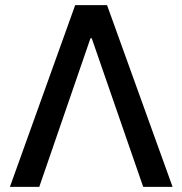

<svg xmlns="http://www.w3.org/2000/svg" viewBox="-20 -727 709 747"><path d="M18.6 0 272.5 -707H396.5L651.4 0H537.1L336.9 -578.1H332L132.8 0Z"/></svg>

Font: Pretendard Std Medium
Style: Regular
Weight: 500
Designer: Base glyphs from Inter by Rasmus Andersson; Hangeul glyphs from Noto Sans CJK(Source Han Sans) by Jang Soo-young and Kan
Foundry: Kil Hyung-jin
Version: Version 1.309